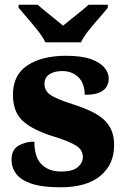

<svg xmlns="http://www.w3.org/2000/svg" viewBox="-20 -786 532 816"><path d="M237 10Q159 10 113.5 -5.5Q68 -21 48.5 -47.5Q29 -74 29 -107Q29 -149 58 -166.5Q87 -184 126 -184Q126 -118 156.5 -87.5Q187 -57 240 -57Q289 -57 310.5 -75.5Q332 -94 332 -119Q332 -149 303.5 -167Q275 -185 211 -205Q122 -232 78.5 -270.5Q35 -309 35 -383Q35 -468 97 -508.5Q159 -549 261 -549Q326 -549 365.5 -535Q405 -521 423.5 -499Q442 -477 442 -453Q442 -419 417.5 -401Q393 -383 340 -383Q340 -432 313 -458Q286 -484 245 -484Q210 -484 189.5 -470Q169 -456 169 -430Q169 -400 194.5 -382.5Q220 -365 289 -343Q343 -326 382.5 -305Q422 -284 443.5 -251.5Q465 -219 465 -169Q465 -87 406.5 -38.5Q348 10 237 10ZM173 -606Q162 -629 141 -655.5Q120 -682 97.5 -708Q75 -734 59 -753V-766H140Q152 -755 172 -739Q192 -723 212.5 -706Q233 -689 248 -677Q263 -689 284 -706Q305 -723 325 -739Q345 -755 357 -766H438V-753Q423 -734 400 -708Q377 -682 356 -655.5Q335 -629 324 -606Z"/></svg>

Font: Noto Serif Lao ExtraBold
Style: Regular
Weight: 800
Designer: Monotype Design Team
Foundry: Monotype Imaging Inc.
Version: Version 2.003; ttfautohint (v1.8.4.7-5d5b)